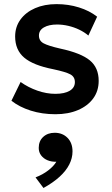

<svg xmlns="http://www.w3.org/2000/svg" viewBox="-20 -540 544 932"><path d="M249 14.5Q184.5 14.5 129.2 -3Q74 -20.5 35.5 -51L80 -142Q117 -115.5 161.5 -100Q206 -84.5 248.5 -84.5Q293.5 -84.5 318.5 -99.5Q343.5 -114.5 343.5 -141.5Q343.5 -167 321.5 -179Q299.5 -191 238.5 -204Q141.5 -223 97.5 -260.2Q53.5 -297.5 53.5 -363Q53.5 -409.5 79.2 -445Q105 -480.5 150.2 -500.2Q195.5 -520 254.5 -520Q312 -520 363.2 -504Q414.5 -488 451.5 -459L409 -367.5Q389.5 -384 364.5 -396Q339.5 -408 311.8 -414.5Q284 -421 257 -421Q217.5 -421 193.2 -407Q169 -393 169 -367.5Q169 -342 191.5 -329.8Q214 -317.5 273 -304Q373 -282.5 416 -247Q459 -211.5 459 -147.5Q459 -98.5 432.5 -62.2Q406 -26 358.8 -5.8Q311.5 14.5 249 14.5ZM191 372.5 152.5 321Q187 308 214 287.2Q241 266.5 253.5 245Q230.5 246 211 238Q191.5 230 179.8 214.5Q168 199 168 178Q168 144.5 189.8 124.5Q211.5 104.5 245.5 104.5Q283.5 104.5 307.8 129.2Q332 154 332 195Q332 227.5 316.2 258.5Q300.5 289.5 269.2 318Q238 346.5 191 372.5Z"/></svg>

Font: Geologica Cursive Medium
Style: Regular
Weight: 500
Designer: Sindre Bremnes, Frode Helland
Foundry: Monokrom Skriftforlag AS
Version: Version 1.010;gftools[0.9.28]